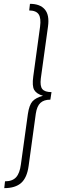

<svg xmlns="http://www.w3.org/2000/svg" viewBox="-20 -845 310 992"><path d="M2 127 5.9 91.8Q43.9 91.8 63 71Q82 50.3 87.9 4.9L124 -255.9Q130.9 -302.7 147.9 -321.5Q165 -340.3 202.1 -350.1Q168.5 -359.9 156.7 -380.4Q145 -400.9 151.9 -450.2L187 -707Q192.9 -751 179.9 -770.8Q167 -790.5 130.9 -791L134.8 -825.2Q187 -825.2 211.7 -796.1Q236.3 -767.1 228 -708L190.9 -439.9Q186 -400.4 198.7 -384.8Q211.4 -369.1 246.1 -369.1L240.2 -330.1Q207 -330.1 189 -313.5Q170.9 -296.9 165 -257.8L127.9 12.2Q119.6 73.2 89.4 100.1Q59.1 127 2 127Z"/></svg>

Font: Fira Sans Compressed ExtraLight
Style: Italic
Weight: 250
Width: 3
Italic angle: -8°
Designer: Carrois Corporate & Edenspiekermann AG
Foundry: Carrois Corporate GbR & Edenspiekermann AG
Version: Version 4.203;PS 004.203;hotconv 1.0.88;makeotf.lib2.5.64775